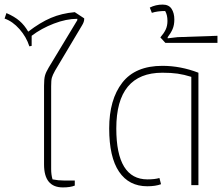

<svg xmlns="http://www.w3.org/2000/svg" viewBox="-20 -807 975 837"><path d="M172 -90V-433Q172 -462 176 -477Q180 -492 192 -512L317 -719V-725Q269 -725 214.5 -704Q160 -683 118 -651V-607L108 -605Q95 -646 65 -680Q35 -714 0 -726L8 -750Q43 -735 65 -716Q87 -697 103 -669Q155 -709 202 -729Q249 -749 306 -754L347 -727V-723Q347 -712 338 -697L220 -499Q209 -479 206 -468Q203 -457 203 -431V-70Q203 -45 209 -25Q234 -20 260 -20H306V2Q287 10 254 10Q172 10 172 -90Z M456 -247Q456 -373 513 -446.5Q570 -520 688 -520Q767 -520 845 -490V0H814V-472Q782 -482 754 -486Q726 -490 688 -490Q487 -490 487 -247Q487 -25 623 -25Q655 -25 675 -31L682 -4Q658 5 622 5Q542 5 499 -58.5Q456 -122 456 -247Z M679 -644Q694 -661 702 -677.5Q710 -694 710 -716Q710 -742 700 -759Q666 -759 642 -751L633 -774Q659 -787 689 -787Q716 -787 728 -768.5Q740 -750 740 -722Q740 -698 732.5 -680.5Q725 -663 711 -645V-640L754 -645L928 -651V-620H701Z"/></svg>

Font: Athiti ExtraLight
Style: Regular
Weight: 250
Version: Version 1.032